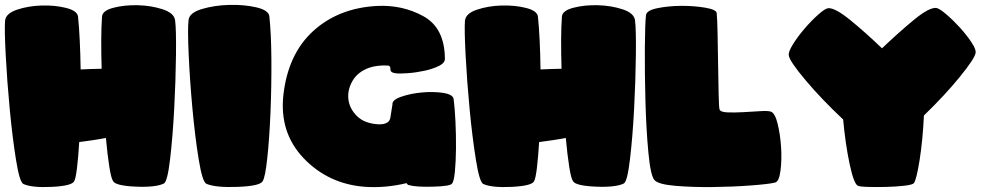

<svg xmlns="http://www.w3.org/2000/svg" viewBox="-20 -774 4097 794"><path d="M286.6 -24.4Q277.3 -5.4 194.6 -1.2Q111.8 2.9 76.7 -13.2Q61 -20.5 46.1 -113.5Q31.2 -206.5 20.3 -322.3Q9.3 -438 3.7 -545.2Q-2 -652.3 1 -688.5Q3.9 -718.3 50.3 -733.9Q96.7 -749.5 151.9 -751.2Q207 -752.9 253.4 -741.2Q299.8 -729.5 302.7 -705.1Q307.1 -663.6 309.8 -606.7Q312.5 -549.8 313.5 -486.8Q355 -488.8 400.4 -489.7Q398.4 -552.2 398.7 -608.2Q398.9 -664.1 401.9 -705.1Q403.3 -730 449.2 -741.9Q495.1 -753.9 550.3 -752.4Q605.5 -751 652.6 -735.6Q699.7 -720.2 704.1 -690.4Q709 -654.3 707.8 -547.1Q706.5 -439.9 700.4 -324Q694.3 -208 683.3 -115.2Q672.4 -22.5 657.7 -15.1Q623.5 1.5 540.8 -2.2Q458 -5.9 447.8 -24.9Q439.9 -35.2 432.1 -84.2Q424.3 -133.3 418 -203.6Q390.6 -198.2 362.5 -194.1Q334.5 -189.9 307.6 -186.5Q303.7 -122.6 298.3 -78.6Q293 -34.7 286.6 -24.4Z M1065.9 -24.4Q1055.7 -4.9 963.9 -1.2Q872.1 2.4 834 -13.7Q816.9 -21 801.8 -114.3Q786.6 -207.5 775.9 -323.7Q765.1 -439.9 760.3 -547.6Q755.4 -655.3 759.8 -691.4Q763.2 -721.2 814.7 -736.6Q866.2 -752 927.5 -753.7Q988.8 -755.4 1039.8 -743.7Q1090.8 -731.9 1093.8 -707Q1101.6 -636.7 1102.3 -526.9Q1103 -417 1098.6 -310.1Q1094.2 -203.1 1085.4 -121.1Q1076.7 -39.1 1065.9 -24.4Z M1585 -502.9Q1540.5 -505.4 1506.3 -493.7Q1459 -476.6 1437.5 -439Q1416 -401.4 1420.9 -362.5Q1425.8 -323.7 1457 -293.2Q1488.3 -262.7 1546.9 -259.8Q1589.4 -259.3 1594.2 -286.9Q1599.1 -314.5 1603 -342.3Q1601.1 -360.8 1639.2 -374Q1677.2 -387.2 1724.4 -391.6Q1771.5 -396 1812.3 -389.9Q1853 -383.8 1856 -364.3Q1860.8 -327.6 1863.5 -271.2Q1866.2 -214.8 1865.7 -160.2Q1865.2 -105.5 1861.1 -63.5Q1856.9 -21.5 1848.6 -14.2Q1840.8 -3.9 1770.3 -2Q1699.7 0 1669.9 -8.8Q1665.5 -9.3 1661.1 -16.6Q1573.2 4.4 1488.3 -1.5Q1337.9 -13.2 1236.3 -119.1Q1134.8 -225.1 1151.9 -380.9Q1170.9 -550.8 1275.6 -646Q1380.4 -741.2 1540 -749.5Q1645.5 -754.4 1731.7 -706.5Q1817.9 -658.7 1819.8 -533.7Q1821.8 -514.6 1795.9 -501.7Q1770 -488.8 1734.6 -481.2Q1699.2 -473.6 1664.6 -471.2Q1629.9 -468.8 1614.7 -471.2Q1593.8 -474.1 1594.5 -487.8Q1595.2 -501.5 1585 -502.9Z M2188.5 -24.4Q2179.2 -5.4 2096.4 -1.2Q2013.7 2.9 1978.5 -13.2Q1962.9 -20.5 1948 -113.5Q1933.1 -206.5 1922.1 -322.3Q1911.1 -438 1905.5 -545.2Q1899.9 -652.3 1902.8 -688.5Q1905.8 -718.3 1952.1 -733.9Q1998.5 -749.5 2053.7 -751.2Q2108.9 -752.9 2155.3 -741.2Q2201.7 -729.5 2204.6 -705.1Q2209 -663.6 2211.7 -606.7Q2214.4 -549.8 2215.3 -486.8Q2256.8 -488.8 2302.2 -489.7Q2300.3 -552.2 2300.5 -608.2Q2300.8 -664.1 2303.7 -705.1Q2305.2 -730 2351.1 -741.9Q2397 -753.9 2452.1 -752.4Q2507.3 -751 2554.4 -735.6Q2601.6 -720.2 2606 -690.4Q2610.8 -654.3 2609.6 -547.1Q2608.4 -439.9 2602.3 -324Q2596.2 -208 2585.2 -115.2Q2574.2 -22.5 2559.6 -15.1Q2525.4 1.5 2442.6 -2.2Q2359.9 -5.9 2349.6 -24.9Q2341.8 -35.2 2334 -84.2Q2326.2 -133.3 2319.8 -203.6Q2292.5 -198.2 2264.4 -194.1Q2236.3 -189.9 2209.5 -186.5Q2205.6 -122.6 2200.2 -78.6Q2194.8 -34.7 2188.5 -24.4Z M2943.8 -720.2Q2946.3 -697.3 2947.5 -634.8Q2948.7 -572.3 2949.7 -504.9Q2950.7 -437.5 2951.9 -383.1Q2953.1 -328.6 2955.6 -321.8Q2959 -310.5 2988 -309.3Q3017.1 -308.1 3053 -310.1Q3088.9 -312 3122.1 -314.2Q3155.3 -316.4 3167.5 -312.5Q3185.1 -306.6 3196 -261.5Q3207 -216.3 3210.2 -163.8Q3213.4 -111.3 3207.5 -67.1Q3201.7 -22.9 3185.1 -19Q3160.2 -12.7 3085.7 -7.1Q3011.2 -1.5 2928.2 -0.5Q2845.2 0.5 2774.4 -5.4Q2703.6 -11.2 2687 -28.8Q2670.4 -46.4 2661.4 -142.6Q2652.3 -238.8 2649.2 -354Q2646 -469.2 2646.7 -573.2Q2647.5 -677.2 2651.4 -710.9Q2653.3 -731 2698.7 -740.2Q2744.1 -749.5 2797.9 -749.8Q2851.6 -750 2896.7 -742.2Q2941.9 -734.4 2943.8 -720.2Z M4014.2 -554.2Q4010.7 -531.7 3949 -455.8Q3887.2 -379.9 3800.8 -296.4Q3795.9 -193.8 3783 -112.3Q3770 -30.8 3759.3 -16.6Q3753.4 -9.8 3719.5 -5.9Q3685.5 -2 3645.3 -1Q3605 0 3569.6 -1Q3534.2 -2 3526.9 -6.3Q3510.7 -15.1 3493.4 -96.4Q3476.1 -177.7 3466.8 -279.8Q3376.5 -364.7 3310.8 -442.9Q3245.1 -521 3242.2 -544.4Q3238.8 -558.1 3258.8 -590.3Q3278.8 -622.6 3307.1 -655.5Q3335.4 -688.5 3364 -713.9Q3392.6 -739.3 3405.3 -740.2Q3433.6 -741.7 3495.4 -691.7Q3557.1 -641.6 3627.4 -574.2Q3698.2 -641.6 3760 -692.4Q3821.8 -743.2 3851.1 -741.2Q3863.3 -740.2 3891.8 -716.1Q3920.4 -691.9 3949 -660.6Q3977.5 -629.4 3997.8 -598.6Q4018.1 -567.9 4014.2 -554.2Z"/></svg>

Font: ARCO
Style: Regular
Weight: 700
Designer: Rafael Olivo Díaz, Denis Ignatov
Foundry: Rafael Olivo Díaz
Version: Version 1.10 March 1, 2019